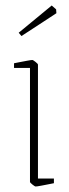

<svg xmlns="http://www.w3.org/2000/svg" viewBox="-20 -668 252 698"><path d="M109 10Q107 10 98 3Q89 -4 89 -7V-421H31V-438Q31 -438 46 -441Q61 -444 77.5 -447Q94 -450 98 -450Q100 -450 109 -443Q118 -436 118 -433V-19H176V-2Q176 -2 161 1Q146 4 130 7Q114 10 109 10ZM58 -537 48 -549 168 -648 184 -634 185 -620Q158 -602 124 -580Q90 -558 58 -537Z"/></svg>

Font: Grenze Gotisch Thin
Style: Regular
Weight: 100
Designer: Renata Polastri
Foundry: Omnibus-Type
Version: Version 1.001